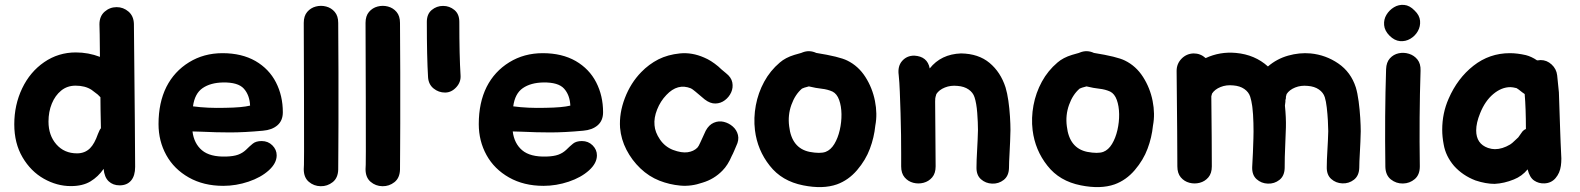

<svg xmlns="http://www.w3.org/2000/svg" viewBox="-20 -746 6417 780"><path d="M268 10Q316 10 347.5 -9Q379 -28 401 -60Q404 -26 421.5 -9.5Q439 7 466 7Q496 7 512.5 -12.5Q529 -32 529 -68Q529 -158 524 -649Q523 -681 502 -699Q481 -717 454 -717Q426 -717 405 -698.5Q384 -680 384 -647Q385 -632 386 -515Q339 -533 288 -533Q217 -533 159.5 -493.5Q102 -454 70 -387Q38 -320 38 -241Q38 -164 71.5 -107Q105 -50 158 -20Q211 10 268 10ZM293 -123Q241 -123 209 -159.5Q177 -196 177 -252Q177 -292 190.5 -325Q204 -358 228.5 -378Q253 -398 287 -398Q326 -398 352 -381Q367 -370 377 -362Q386 -353 388 -351Q388 -311 390 -225Q385 -220 378 -202Q364 -162 346 -144Q325 -123 293 -123Z M887 9Q939 9 989.5 -8Q1040 -25 1072 -54Q1104 -83 1104 -115Q1104 -138 1086.5 -155.5Q1069 -173 1043 -173Q1020 -173 1007 -162.5Q994 -152 979 -137Q965 -124 947 -117.5Q929 -111 899 -110Q833 -108 800.5 -135.5Q768 -163 762 -212L797 -211Q860 -208 915 -208Q973 -208 1048 -215Q1085 -218 1107 -237Q1129 -256 1129 -290Q1129 -357 1101 -411.5Q1073 -466 1018 -498Q962 -530 884 -530Q808 -530 748 -493Q688 -456 656 -393Q624 -329 624 -242Q624 -173 655.5 -116Q687 -59 747 -25Q807 9 887 9ZM764 -314Q771 -366 803 -388Q835 -410 886 -411Q947 -412 970.5 -386Q994 -360 996 -317Q964 -309 895 -308Q823 -306 764 -314Z M1354 -57Q1354 -91 1354.5 -140Q1355 -189 1355 -244.5Q1355 -300 1355 -354.5Q1355 -409 1355 -454Q1354 -573 1354 -653Q1354 -681 1340 -697.5Q1326 -714 1305 -719.5Q1284 -725 1263 -719.5Q1242 -714 1228 -697.5Q1214 -681 1214 -653L1215 -347Q1216 -59 1214 -59Q1214 -25 1234.5 -7.5Q1255 10 1282.5 10.5Q1310 11 1331.5 -6Q1353 -23 1354 -57Z M1605 -57Q1605 -91 1605.5 -140Q1606 -189 1606 -244.5Q1606 -300 1606 -354.5Q1606 -409 1606 -454Q1605 -573 1605 -653Q1605 -681 1591 -697.5Q1577 -714 1556 -719.5Q1535 -725 1514 -719.5Q1493 -714 1479 -697.5Q1465 -681 1465 -653L1466 -347Q1467 -59 1465 -59Q1465 -25 1485.5 -7.5Q1506 10 1533.5 10.5Q1561 11 1582.5 -6Q1604 -23 1605 -57Z M1834 -392Q1853 -413 1851 -440Q1846 -518 1846 -657Q1846 -689 1826 -705.5Q1806 -722 1780 -722Q1754 -722 1734 -705.5Q1714 -689 1714 -657Q1714 -514 1719 -432Q1721 -403 1741.5 -386.5Q1762 -370 1788 -370Q1814 -370 1834 -392Z M2188 9Q2240 9 2290.5 -8Q2341 -25 2373 -54Q2405 -83 2405 -115Q2405 -138 2387.5 -155.5Q2370 -173 2344 -173Q2321 -173 2308 -162.5Q2295 -152 2280 -137Q2266 -124 2248 -117.5Q2230 -111 2200 -110Q2134 -108 2101.5 -135.5Q2069 -163 2063 -212L2098 -211Q2161 -208 2216 -208Q2274 -208 2349 -215Q2386 -218 2408 -237Q2430 -256 2430 -290Q2430 -357 2402 -411.5Q2374 -466 2319 -498Q2263 -530 2185 -530Q2109 -530 2049 -493Q1989 -456 1957 -393Q1925 -329 1925 -242Q1925 -173 1956.5 -116Q1988 -59 2048 -25Q2108 9 2188 9ZM2065 -314Q2072 -366 2104 -388Q2136 -410 2187 -411Q2248 -412 2271.5 -386Q2295 -360 2297 -317Q2265 -309 2196 -308Q2124 -306 2065 -314Z M2834 -4Q2881 -18 2915 -53Q2937 -75 2953 -113Q2957 -120 2962.5 -133Q2968 -146 2971 -153Q2983 -177 2978 -197.5Q2973 -218 2957 -232Q2941 -246 2920.5 -251Q2900 -256 2880 -247.5Q2860 -239 2847 -215Q2846 -213 2825 -167Q2818 -151 2813 -146Q2798 -131 2773.5 -127.5Q2749 -124 2714 -137Q2681 -150 2661 -179.5Q2641 -209 2639 -237Q2636 -267 2649.5 -301Q2663 -335 2687 -360Q2733 -409 2787 -387Q2793 -384 2805 -374Q2841 -343 2843 -342Q2865 -325 2886.5 -325.5Q2908 -326 2925 -339Q2942 -352 2950.5 -371Q2959 -390 2955 -411Q2951 -432 2929 -449L2911 -464Q2900 -474 2898 -476Q2868 -501 2841 -512Q2791 -534 2742 -529Q2693 -524 2655 -505Q2616 -485 2585 -453Q2542 -409 2518.5 -347.5Q2495 -286 2499 -227Q2503 -180 2525 -137.5Q2547 -95 2581.5 -62Q2616 -29 2659 -12Q2700 4 2744 8Q2788 12 2834 -4Z M3243 7Q3323 23 3380 3Q3427 -14 3462 -55Q3497 -96 3514 -142Q3531 -187 3536 -236Q3545 -283 3534.5 -336Q3524 -389 3495.5 -433.5Q3467 -478 3422 -500Q3390 -516 3296 -531Q3268 -544 3240 -533Q3236 -531 3228 -529Q3208 -523 3207 -523Q3171 -512 3148 -492Q3109 -459 3084.5 -414Q3060 -369 3050.5 -318Q3041 -267 3047 -217Q3057 -136 3107 -73Q3156 -10 3243 7ZM3269 -129Q3196 -144 3186 -233Q3180 -278 3195 -320Q3210 -362 3238 -386L3248 -390Q3249 -390 3266 -395Q3295 -388 3318.5 -385.5Q3342 -383 3362 -374Q3380 -365 3389 -340Q3398 -315 3398.5 -282.5Q3399 -250 3391.5 -217.5Q3384 -185 3369.5 -161Q3355 -137 3334 -129Q3312 -121 3269 -129Z M4079 -63Q4079 -84 4081.5 -127.5Q4084 -171 4085 -218Q4085 -241 4083 -273Q4081 -305 4076.5 -336.5Q4072 -368 4065 -391Q4045 -453 4000 -490.5Q3955 -528 3884 -529Q3803 -526 3757 -468Q3748 -517 3694 -520Q3664 -520 3645 -498.5Q3626 -477 3631 -441Q3634 -413 3635.5 -372.5Q3637 -332 3638.5 -286.5Q3640 -241 3640.5 -198Q3641 -155 3641 -121Q3641 -87 3641 -70Q3641 -42 3655 -25.5Q3669 -9 3690 -3.5Q3711 2 3732 -3.5Q3753 -9 3767 -25.5Q3781 -42 3781 -70Q3781 -117 3780 -208Q3779 -298 3779 -333Q3779 -342 3779.5 -346.5Q3780 -351 3784 -364Q3795 -381 3818.5 -390.5Q3842 -400 3870 -397Q3897 -395 3915 -382.5Q3933 -370 3939 -351Q3947 -327 3950 -287.5Q3953 -248 3953 -218Q3952 -178 3949.5 -135.5Q3947 -93 3947 -67Q3946 -35 3965 -18Q3984 -1 4010.5 0Q4037 1 4057.5 -15Q4078 -31 4079 -63Z M4371 7Q4451 23 4508 3Q4555 -14 4590 -55Q4625 -96 4642 -142Q4659 -187 4664 -236Q4673 -283 4662.5 -336Q4652 -389 4623.5 -433.5Q4595 -478 4550 -500Q4518 -516 4424 -531Q4396 -544 4368 -533Q4364 -531 4356 -529Q4336 -523 4335 -523Q4299 -512 4276 -492Q4237 -459 4212.5 -414Q4188 -369 4178.5 -318Q4169 -267 4175 -217Q4185 -136 4235 -73Q4284 -10 4371 7ZM4397 -129Q4324 -144 4314 -233Q4308 -278 4323 -320Q4338 -362 4366 -386L4376 -390Q4377 -390 4394 -395Q4423 -388 4446.5 -385.5Q4470 -383 4490 -374Q4508 -365 4517 -340Q4526 -315 4526.5 -282.5Q4527 -250 4519.5 -217.5Q4512 -185 4497.5 -161Q4483 -137 4462 -129Q4440 -121 4397 -129Z M5199 -63Q5199 -110 5201 -149.5Q5203 -189 5204 -228.5Q5205 -268 5200 -317Q5201 -324 5202 -333Q5202 -335 5202 -336.5Q5202 -338 5202 -339L5204 -347Q5204 -349 5204 -350.5Q5204 -352 5204 -353Q5206 -361 5207 -364Q5218 -381 5241.5 -390.5Q5265 -400 5293 -397Q5320 -395 5338 -382.5Q5356 -370 5362 -351Q5367 -335 5370 -309Q5373 -283 5374.5 -256.5Q5376 -230 5376 -213Q5375 -175 5372.5 -134.5Q5370 -94 5370 -68Q5369 -36 5388 -19Q5407 -2 5433.5 -1Q5460 0 5480.5 -16Q5501 -32 5502 -64Q5502 -85 5504.5 -127Q5507 -169 5508 -213Q5508 -234 5506 -267Q5504 -300 5499.5 -334Q5495 -368 5488 -391Q5468 -453 5417 -488Q5366 -523 5304 -529Q5259 -533 5213 -520Q5167 -507 5131 -476Q5078 -524 5001 -531Q4936 -537 4878 -510Q4857 -529 4829 -529Q4800 -528 4780 -507.5Q4760 -487 4760 -458Q4763 -165 4763 -70Q4763 -42 4777 -25.5Q4791 -9 4812 -3.5Q4833 2 4854 -3.5Q4875 -9 4889 -25.5Q4903 -42 4903 -70Q4903 -169 4901 -351V-355Q4903 -363 4904 -366Q4915 -383 4938.5 -392.5Q4962 -402 4990 -399Q5017 -397 5035 -384.5Q5053 -372 5059 -353Q5064 -337 5067 -316Q5067 -312 5068 -308Q5071 -284 5072 -246.5Q5073 -209 5072 -184L5070 -126Q5068 -84 5067 -67Q5066 -35 5085 -18Q5104 -1 5130.5 0Q5157 1 5177.5 -15Q5198 -31 5199 -63Z M5608 -68Q5609 -34 5630.5 -17Q5652 0 5679.5 -0.5Q5707 -1 5727.5 -18.5Q5748 -36 5748 -70Q5745 -272 5751 -459Q5752 -487 5738.5 -504Q5725 -521 5704 -527.5Q5683 -534 5662 -529.5Q5641 -525 5626.5 -509Q5612 -493 5611 -465Q5605 -280 5608 -68ZM5727 -703Q5707 -724 5684.5 -726Q5662 -728 5643 -716.5Q5624 -705 5612.5 -686Q5601 -667 5603 -644Q5605 -621 5625 -601Q5645 -581 5667.5 -579Q5690 -577 5709.5 -588.5Q5729 -600 5740 -619.5Q5751 -639 5749 -661.5Q5747 -684 5727 -703Z M6052 1Q6091 -1 6130 -17Q6163 -30 6186 -58Q6194 -25 6212.5 -12.5Q6231 0 6254 -1Q6282 -2 6299.5 -22.5Q6317 -43 6321 -72Q6323 -86 6323 -102Q6322 -117 6320 -167L6318 -221Q6315 -327 6313 -371L6306 -440Q6303 -466 6283.5 -484Q6264 -502 6239 -502L6229 -501H6224Q6202 -516 6179 -522Q6144 -530 6114 -530Q6031 -530 5966 -479Q5901 -428 5865 -345Q5839 -286 5839 -219Q5839 -190 5845 -159Q5853 -112 5887 -72Q5922 -33 5974 -13Q6016 1 6052 1ZM6053 -140Q6040 -140 6025 -145Q5977 -162 5977 -216Q5977 -247 5993 -286Q6013 -336 6046.5 -364Q6080 -392 6116 -392Q6125 -392 6141 -388L6150 -382L6164 -371L6174 -364Q6179 -306 6179 -222Q6171 -219 6165 -212L6148 -188L6133 -174Q6123 -164 6115 -159Q6083 -140 6053 -140Z"/></svg>

Font: Balsamiq Sans
Style: Bold
Weight: 700
Designer: Michael Angeles
Foundry: Balsamiq SRL
Version: Version 1.020; ttfautohint (v1.8.4.7-5d5b);gftools[0.9.26]